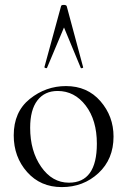

<svg xmlns="http://www.w3.org/2000/svg" viewBox="-20 -750 520 783"><path d="M319 -476Q320 -474 317 -473Q310 -470 309 -474L241 -638L172 -474Q172 -472 169 -472Q166 -472 163.5 -473.5Q161 -475 161 -476L229 -725Q230 -730 240 -730Q250 -730 252 -725ZM232 13Q145 13 90.5 -48.5Q36 -110 36 -198Q36 -294 101.5 -346.5Q167 -399 249 -399Q336 -399 389.5 -337.5Q443 -276 443 -193Q443 -101 381.5 -44Q320 13 232 13ZM261 -5Q375 -5 375 -164Q375 -260 329.5 -319.5Q284 -379 215 -379Q162 -379 132.5 -340.5Q103 -302 103 -229Q103 -134 148 -69.5Q193 -5 261 -5Z"/></svg>

Font: Cormorant
Style: Regular
Weight: 400
Designer: Christian Thalmann (Catharsis Fonts)
Version: Version 1.000;PS 001.000;hotconv 1.0.70;makeotf.lib2.5.58329